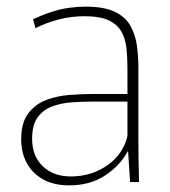

<svg xmlns="http://www.w3.org/2000/svg" viewBox="-20 -550 515 580"><path d="M189 10Q144 10 111.5 -7.5Q79 -25 61.5 -56.5Q44 -88 44 -129Q44 -179 65 -207Q86 -235 118.5 -247.5Q151 -260 187.5 -263Q224 -266 255 -266H365V-344Q365 -376 362 -404Q359 -432 347 -454Q335 -476 308.5 -488.5Q282 -501 235 -501Q196 -501 158.5 -491.5Q121 -482 87 -465L80 -492Q108 -505 135.5 -514Q163 -523 189.5 -526.5Q216 -530 238 -530Q294 -530 326.5 -514.5Q359 -499 374 -472Q389 -445 393.5 -412.5Q398 -380 398 -346V-133Q398 -105 398.5 -68Q399 -31 400 0H373L367 -93H366Q343 -50 297.5 -20Q252 10 189 10ZM194 -17Q256 -17 304 -50.5Q352 -84 365 -139V-243H255Q229 -243 198 -241Q167 -239 139 -229Q111 -219 94 -196Q77 -173 77 -131Q77 -79 109 -48Q141 -17 194 -17Z"/></svg>

Font: Murecho Thin ExtraLight
Style: Regular
Weight: 250
Version: Version 1.010